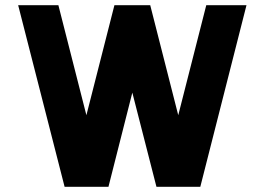

<svg xmlns="http://www.w3.org/2000/svg" viewBox="-20 -720 1020 740"><path d="M229 0 50 -700H205L313 -276L421 -700H559L667 -276L775 -700H930L752 0H583L490 -363L398 0Z"/></svg>

Font: Urbanist Black
Style: Regular
Weight: 900
Designer: Corey Hu
Foundry: Corey Hu
Version: Version 1.330; ttfautohint (v1.8.4.7-5d5b)